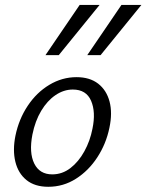

<svg xmlns="http://www.w3.org/2000/svg" viewBox="-20 -726 576 755"><path d="M169.9 8.5Q116.9 8.5 84.2 -17.9Q51.5 -44.3 40.4 -89.9Q29.3 -135.5 40.7 -192.4Q54.2 -257.8 89.1 -310.1Q124 -362.5 174.1 -392.5Q224.3 -422.6 281 -422.6Q332.8 -422.6 365.9 -397.1Q398.9 -371.5 410.8 -326.7Q422.7 -281.9 410.2 -223.3Q397.2 -160.2 362.7 -107.4Q328.3 -54.6 278.6 -23.1Q229 8.5 169.9 8.5ZM185.5 -40.3Q224.8 -40.3 257 -65.1Q289.1 -89.9 311.7 -130.9Q334.3 -171.9 343.5 -219.5Q357.3 -285.3 338.2 -329.6Q319.1 -373.9 266.4 -373.9Q230.6 -373.9 198.2 -351.9Q165.8 -329.9 142 -290.2Q118.2 -250.5 107.4 -196.7Q93.7 -125.5 114.7 -82.9Q135.7 -40.3 185.5 -40.3ZM158.7 -509.1 293.2 -706.5H371.5L211 -509.1ZM323.1 -509.1 457.5 -706.5H535.9L375.4 -509.1Z"/></svg>

Font: Ysabeau
Style: Bold Italic
Weight: 700
Italic angle: -12°
Designer: Christian Thalmann (Catharsis Fonts)
Version: Version 2.002